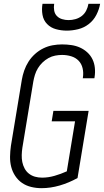

<svg xmlns="http://www.w3.org/2000/svg" viewBox="-20 -975 543 1003"><path d="M197 8Q169 8 142.5 1.5Q116 -5 95 -19.5Q74 -34 59.5 -56Q45 -78 38.5 -103.5Q32 -129 32.5 -157Q33 -185 37 -213L94 -558Q98 -582 106.5 -606.5Q115 -631 129 -653Q143 -675 163 -693Q183 -711 206.5 -722.5Q230 -734 255 -738.5Q280 -743 304 -743Q329 -743 353 -739.5Q377 -736 398 -726.5Q419 -717 436 -701.5Q453 -686 463 -665.5Q473 -645 475.5 -620.5Q478 -596 474 -572Q474 -570 473.5 -568.5Q473 -567 473 -566H412Q413 -567 413 -568Q413 -569 413 -570Q417 -595 411.5 -618.5Q406 -642 390.5 -658Q375 -674 352 -681Q329 -688 304 -688Q287 -688 268.5 -684.5Q250 -681 233 -671.5Q216 -662 202 -648.5Q188 -635 178 -618.5Q168 -602 162.5 -584Q157 -566 154 -549L97 -204Q94 -184 93.5 -165Q93 -146 96.5 -128.5Q100 -111 108.5 -95Q117 -79 131 -68Q145 -57 162.5 -52Q180 -47 200 -47Q232 -47 265 -56.5Q298 -66 329 -80L372 -341H250L259 -396H443L385 -45Q340 -20 292 -6Q244 8 197 8ZM329 -815Q300 -815 272.5 -822.5Q245 -830 226 -849.5Q207 -869 202 -897.5Q197 -926 202 -955H263Q260 -937 263 -920Q266 -903 277 -891.5Q288 -880 304.5 -875Q321 -870 338 -870Q356 -870 374 -875Q392 -880 407 -891.5Q422 -903 430.5 -920Q439 -937 442 -955H503Q498 -926 483.5 -897.5Q469 -869 444 -849.5Q419 -830 388.5 -822.5Q358 -815 329 -815Z"/></svg>

Font: Iosevka SS04 Light
Style: Italic
Weight: 300
Italic angle: -9°
Monospace: yes
Designer: Belleve Invis
Foundry: Belleve Invis
Version: Version 19.0.0; ttfautohint (v1.8.4)